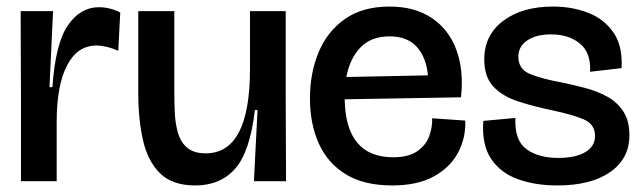

<svg xmlns="http://www.w3.org/2000/svg" viewBox="-20 -553 1962 586"><path d="M44 0V-256L43 -519H142L131 -287H140Q149 -420 187 -475.5Q225 -531 282 -531Q315 -531 347 -515L341 -398Q323 -406 306 -410Q289 -414 274 -414Q216 -414 184.5 -353Q153 -292 153 -182V0Z M576 13Q506 13 468.5 -24Q431 -61 416.5 -125Q402 -189 402 -269V-519H512V-277Q512 -243 513.5 -209Q515 -175 523.5 -146.5Q532 -118 552 -101.5Q572 -85 608 -85Q743 -85 743 -343V-519H852V-258L853 0H755L766 -217H758Q743 -90 698 -38.5Q653 13 576 13Z M1177 13Q1091 13 1035.5 -21Q980 -55 953 -115Q926 -175 926 -253Q926 -329 952 -392.5Q978 -456 1032 -494.5Q1086 -533 1169 -533Q1246 -533 1298 -498Q1350 -463 1373 -400.5Q1396 -338 1387 -256L1032 -250Q1035 -73 1180 -73Q1227 -73 1253.5 -91.5Q1280 -110 1290 -137.5Q1300 -165 1299 -192L1400 -185Q1402 -132 1378 -87Q1354 -42 1304 -14.5Q1254 13 1177 13ZM1169 -442Q1113 -442 1080.5 -408.5Q1048 -375 1037 -318L1286 -323Q1281 -378 1252 -410Q1223 -442 1169 -442Z M1681 13Q1614 13 1561 -6Q1508 -25 1479 -68Q1450 -111 1455 -184L1553 -193Q1550 -125 1586.5 -98Q1623 -71 1684 -71Q1736 -71 1766 -88.5Q1796 -106 1796 -138Q1796 -174 1762 -188.5Q1728 -203 1667 -216Q1609 -228 1561.5 -243.5Q1514 -259 1486 -288.5Q1458 -318 1458 -372Q1458 -446 1516 -489.5Q1574 -533 1668 -533Q1726 -533 1775 -514Q1824 -495 1852.5 -453.5Q1881 -412 1877 -345L1781 -334Q1784 -392 1750 -420Q1716 -448 1662 -448Q1616 -448 1589 -429.5Q1562 -411 1562 -380Q1562 -341 1599 -326.5Q1636 -312 1696 -301Q1730 -294 1766 -284.5Q1802 -275 1832.5 -258.5Q1863 -242 1882 -213.5Q1901 -185 1901 -140Q1901 -69 1842.5 -28Q1784 13 1681 13Z"/></svg>

Font: Bricolage Grotesque 48pt Medium
Style: Regular
Weight: 500
Designer: Mathieu Triay
Foundry: Atelier Triay
Version: Version 1.000; ttfautohint (v1.8.4.7-5d5b);gftools[0.9.32]